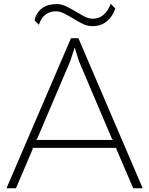

<svg xmlns="http://www.w3.org/2000/svg" viewBox="-20 -1016 805 1036"><path d="M602 -970Q588 -927 556.5 -901Q525 -875 478 -875Q451 -875 426 -887.5Q401 -900 376.5 -915Q352 -930 328 -942.5Q304 -955 281 -955Q249 -955 225 -937Q201 -919 190 -882L166 -907Q177 -950 207.5 -972Q238 -994 285 -994Q312 -994 337.5 -981.5Q363 -969 387 -954.5Q411 -940 434.5 -927.5Q458 -915 481 -915Q516 -915 541 -938Q566 -961 577 -996ZM750 0H699L607 -214L609 -218H155L157 -213L66 0H15L363 -810H403ZM590 -261 584 -267 406 -686 384 -757H382L359 -686L180 -266L174 -261Z"/></svg>

Font: TypoPRO Sinkin Sans
Style: 200 X Light
Weight: 200
Designer: Keith Bates
Foundry: K-Type
Version: Sinkin Sans (version 1.0)  by Keith Bates   •   © 2014   www